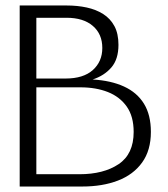

<svg xmlns="http://www.w3.org/2000/svg" viewBox="-20 -680 611 700"><path d="M51.8 0V-660H222.6Q262.1 -660 296 -652.7Q330 -645.4 356.1 -628.9Q382.3 -612.3 397.1 -584.9Q411.9 -557.4 411.9 -516.5Q411.9 -463.9 385.9 -433.9Q359.9 -403.9 317.7 -390.2Q384.5 -386.4 432 -364.6Q479.5 -342.9 504.8 -302Q530.1 -261 530.1 -199.1Q530.1 -131.7 498.1 -87.5Q466.2 -43.2 409.9 -21.6Q353.7 0 280.3 0ZM112.5 -44.8H269.7Q357.6 -44.8 412.4 -81.5Q467.3 -118.2 467.3 -198.9Q467.3 -255.6 442.2 -291.3Q417 -327.1 373.4 -344.4Q329.8 -361.6 273.2 -361.6H112.5ZM112.5 -393.7H219.1Q284 -393.7 318.5 -424.7Q353 -455.7 353 -505.1Q353 -555.8 318.5 -585.5Q284 -615.2 222.6 -615.2H112.5Z"/></svg>

Font: Panamera Thin
Style: Regular
Weight: 100
Designer: Bastien Sozeau
Foundry: NBR — Bastien Sozeau
Version: Version 3.003;gftools[0.9.33]